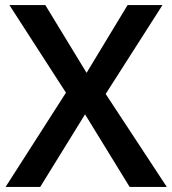

<svg xmlns="http://www.w3.org/2000/svg" viewBox="-20 -734 676 754"><path d="M635 0H489L314 -285L138 0H2L239 -370L17 -714H158L320 -448L481 -714H618L395 -365Z"/></svg>

Font: Noto Sans Cham SemiBold
Style: Regular
Weight: 600
Version: Version 2.002